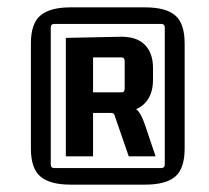

<svg xmlns="http://www.w3.org/2000/svg" viewBox="-20 -663 567 522"><path d="M418 -598H128Q118 -598 118 -588V-216Q118 -206 128 -206H418Q428 -206 428 -216V-588Q428 -598 418 -598ZM64 -259V-545Q64 -599 90 -621Q116 -643 172 -643H374Q431 -643 456.5 -621Q482 -599 482 -545V-259Q482 -205 456.5 -183Q431 -161 374 -161H172Q116 -161 90 -183Q64 -205 64 -259ZM233 -238H159V-560L302 -563Q349 -565 372.5 -542.5Q396 -520 396 -478V-446Q396 -409 377.5 -386.5Q359 -364 326 -360L325 -376Q347 -372 356.5 -360Q366 -348 375 -321L403 -238H330L292 -348Q291 -352 289 -354Q287 -356 281 -356H219L233 -368ZM233 -519V-401L222 -412H310Q319 -412 319 -422V-497Q319 -507 310 -507H223Z"/></svg>

Font: Gemunu Libre ExtraLight SemiBold
Style: Regular
Weight: 600
Version: Version 1.100